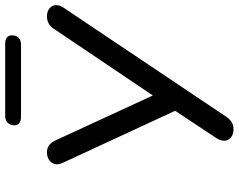

<svg xmlns="http://www.w3.org/2000/svg" viewBox="-110 -803 920 740"><g transform="rotate(-90 350.0 -433.0)"><path d="M222 7C247 7 262 -8 272 -24L691 -649C713 -682 693 -712 657 -712C631 -712 616 -698 606 -681L352 -304L183 -670C173 -693 162 -712 133 -712C99 -712 76 -685 92 -652L293 -218L187 -58C165 -24 184 7 222 7ZM270 -812H547C570 -812 584 -825 584 -847C584 -864 572 -873 551 -873H273C251 -873 237 -859 237 -837C237 -821 249 -812 270 -812Z"/></g></svg>

Font: SN Pro Medium
Style: Italic
Weight: 400
Italic angle: -9°
Designer: Tobias Whetton
Foundry: Supernotes
Version: Version 1.001;Glyphs 3.2 (3249)